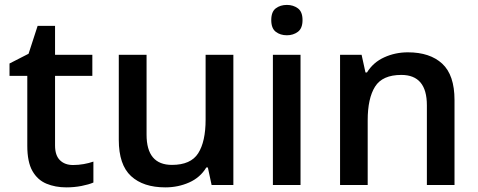

<svg xmlns="http://www.w3.org/2000/svg" viewBox="-20 -768 1985 797"><path d="M283.2 -83Q305.7 -83 327.6 -86.9Q349.6 -90.8 367.7 -97.2V-10.3Q348.6 -2 318.4 3.9Q288.1 9.8 255.4 9.8Q209.5 9.8 172.6 -5.6Q135.7 -21 114.5 -58.3Q93.3 -95.7 93.3 -162.6V-453.1H19.5V-504.4L98.6 -544.9L136.2 -660.6H208.5V-540.5H363.3V-453.1H208.5V-164.1Q208.5 -123 228.8 -103Q249 -83 283.2 -83Z M948.7 -540.5V0H858.4L842.8 -72.8H836.4Q811 -30.8 765.1 -10.5Q719.2 9.8 666.5 9.8Q574.7 9.8 523.9 -37.1Q473.1 -84 473.1 -187.5V-540.5H588.4V-209Q588.4 -83.5 693.8 -83.5Q772 -83.5 802.7 -131.8Q833.5 -180.2 833.5 -271.5V-540.5Z M1170.9 -747.6Q1197.3 -747.6 1216.6 -733.4Q1235.8 -719.2 1235.8 -684.6Q1235.8 -650.4 1216.6 -636Q1197.3 -621.6 1170.9 -621.6Q1143.6 -621.6 1124.8 -636Q1106 -650.4 1106 -684.6Q1106 -719.2 1124.8 -733.4Q1143.6 -747.6 1170.9 -747.6ZM1227.5 -540.5V0H1112.8V-540.5Z M1673.3 -550.8Q1764.6 -550.8 1815.7 -503.7Q1866.7 -456.5 1866.7 -352.5V0H1752V-331.1Q1752 -457 1646 -457Q1567.4 -457 1536.9 -408.4Q1506.3 -359.9 1506.3 -268.6V0H1391.6V-540.5H1481L1497.1 -467.3H1503.4Q1529.3 -509.3 1575 -530Q1620.6 -550.8 1673.3 -550.8Z"/></svg>

Font: Open Sans SemiBold
Style: Regular
Weight: 600
Designer: Monotype Design Team
Foundry: Monotype Imaging Inc.
Version: Version 3.003; ttfautohint (v1.8.4)